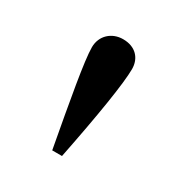

<svg xmlns="http://www.w3.org/2000/svg" viewBox="-77 -732 333 357"><g transform="rotate(30 90.0 -553.5)"><path d="M101 -431C121 -531 133 -606 133 -636C133 -659 118 -676 91 -676C67 -676 48 -659 48 -634C48 -606 62 -529 80 -431Z"/></g></svg>

Font: XITS Math
Style: Regular
Weight: 400
Designer: MicroPress Inc., with final additions and corrections provided by Coen Hoffman, Elsevier (retired)
Version: Version 1.302